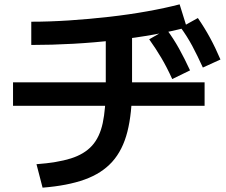

<svg xmlns="http://www.w3.org/2000/svg" viewBox="-20 -802 1040 884"><path d="M148 -46Q244 -53 306 -72.5Q368 -92 403.5 -131Q439 -170 453 -235.5Q467 -301 467 -400V-681H588V-400Q588 -280 566.5 -195.5Q545 -111 497 -57.5Q449 -4 370 24.5Q291 53 176 62ZM40 -315V-423H922V-315ZM124 -702Q207 -702 298.5 -708Q390 -714 482.5 -724.5Q575 -735 658.5 -750Q742 -765 807 -782L840 -676Q773 -658 689 -643Q605 -628 510.5 -617Q416 -606 317.5 -600.5Q219 -595 124 -595ZM773 -438Q748 -493 722.5 -536Q697 -579 667 -621L747 -667Q779 -624 804.5 -578Q830 -532 855 -478ZM914 -491Q889 -546 865.5 -590Q842 -634 812 -675L891 -719Q922 -674 947 -628Q972 -582 995 -528Z"/></svg>

Font: M PLUS 1 Code SemiBold
Style: Regular
Weight: 600
Designer: Coji Morishita
Foundry: UNDERFOREST DESIGN
Version: Version 1.005